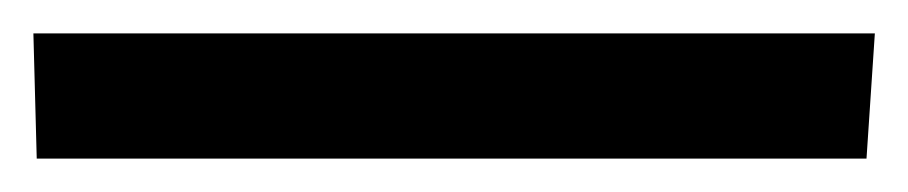

<svg xmlns="http://www.w3.org/2000/svg" viewBox="-20 137 544 115"><path d="M2 232 0 157H504L499 232Z"/></svg>

Font: Andada
Style: Regular
Weight: 400
Designer: Carolina Giovagnoli
Foundry: Carolina Giovagnoli
Version: Version 1.002